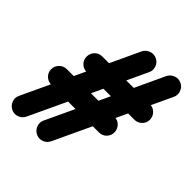

<svg xmlns="http://www.w3.org/2000/svg" viewBox="-179 -710 880 880"><g transform="rotate(45 260.5 -270.5)"><path d="M29 -212Q29 -233 44 -248Q59 -263 80 -263Q157 -263 234 -263Q311 -263 389 -263Q410 -263 424.5 -248Q439 -233 439 -212Q439 -191 424.5 -176.5Q410 -162 389 -162Q311 -162 234 -162Q157 -162 80 -162Q59 -162 44 -176.5Q29 -191 29 -212ZM103 -368Q103 -389 117.5 -404Q132 -419 153 -419Q230 -419 307.5 -419Q385 -419 462 -419Q483 -419 498 -404Q513 -389 513 -368Q513 -347 498 -332.5Q483 -318 462 -318Q385 -318 307.5 -318Q230 -318 153 -318Q132 -318 117.5 -332.5Q103 -347 103 -368ZM492 -587Q511 -578 518 -558Q525 -538 516 -520Q453 -384 389.5 -249Q326 -114 263 21Q254 40 234.5 47.5Q215 55 196 46Q177 37 169.5 17.5Q162 -2 171 -21Q235 -157 298 -292Q361 -427 424 -562Q433 -581 453 -588.5Q473 -596 492 -587ZM356 -520Q293 -384 229.5 -249Q166 -114 103 21Q94 40 74.5 47.5Q55 55 36 46Q17 37 9.5 17.5Q2 -2 11 -21Q75 -157 138 -292Q201 -427 264 -562Q273 -581 293 -588.5Q313 -596 332 -587Q351 -578 358 -558Q365 -538 356 -520Z"/></g></svg>

Font: FRB American Cursive Guidelines Arrows Ultra
Style: Bold Italic
Weight: 1000
Italic angle: -25°
Version: Version 2.0;Modular Font Editor K font №1